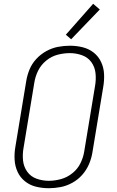

<svg xmlns="http://www.w3.org/2000/svg" viewBox="-20 -984 616 1012"><path d="M237 8Q268 8 299.5 2Q331 -4 361 -20.5Q391 -37 413.5 -62.5Q436 -88 449 -118.5Q462 -149 467 -180L524 -525Q530 -559 528.5 -593Q527 -627 513 -657Q499 -687 473.5 -707Q448 -727 415.5 -735Q383 -743 349 -743Q317 -743 285.5 -737Q254 -731 224 -714.5Q194 -698 171 -673Q148 -648 135.5 -617.5Q123 -587 118 -555L61 -210Q55 -176 57 -142Q59 -108 72.5 -78.5Q86 -49 111.5 -28.5Q137 -8 169.5 0Q202 8 237 8ZM237 -31Q204 -31 173 -42Q142 -53 123.5 -79Q105 -105 101.5 -137.5Q98 -170 104 -204L161 -549Q166 -581 181 -611.5Q196 -642 223.5 -664.5Q251 -687 283.5 -695.5Q316 -704 348 -704Q381 -704 412 -693Q443 -682 461.5 -656.5Q480 -631 483.5 -598Q487 -565 481 -531L424 -186Q419 -154 404 -123.5Q389 -93 361.5 -71Q334 -49 301.5 -40Q269 -31 237 -31ZM355 -777 506 -934 471 -964 327 -801Z"/></svg>

Font: Iosevka Sparkle Extralight
Style: Italic
Weight: 200
Italic angle: -9°
Designer: Belleve Invis
Foundry: Belleve Invis
Version: Version 4.5.0; ttfautohint (v1.8.3)